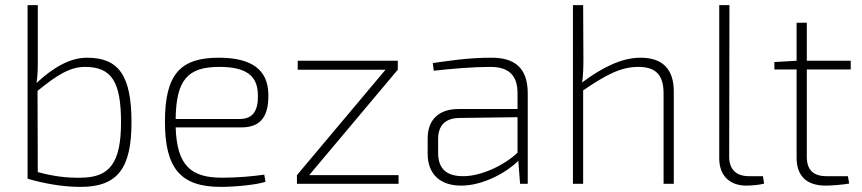

<svg xmlns="http://www.w3.org/2000/svg" viewBox="-20 -720 3377 752"><path d="M321 -494C255 -494 190 -457 123 -395C128 -427 128 -452 128 -492V-700H88V-20C157 0 228 12 296 12C442 12 495 -63 495 -241C495 -424 445 -494 321 -494ZM295 -24C242 -23 191 -29 128 -46L127 -364C202 -425 253 -458 313 -458C417 -458 454 -400 454 -241C454 -81 409 -24 295 -24Z M850 -24C728 -24 673 -71 668 -221H925C1003 -221 1033 -266 1031 -352C1029 -446 967 -494 837 -494C686 -494 626 -429 626 -243C626 -59 689 12 845 12C898 12 984 4 1020 -8L1015 -36C974 -30 912 -24 850 -24ZM839 -458C940 -458 989 -426 990 -350C992 -291 974 -254 919 -254H668C670 -406 714 -458 839 -458Z M1191 -34 1538 -447V-482H1146V-447H1490L1143 -34V0H1541V-34Z M1905 -494C1812 -494 1740 -482 1675 -473L1679 -443C1751 -451 1833 -458 1900 -458C1983 -458 2007 -415 2007 -354V-293H1775C1699 -293 1655 -251 1655 -178V-118C1655 -38 1704 7 1786 7C1877 7 1969 -49 2010 -90L2017 0H2047V-354C2047 -456 1994 -494 1905 -494ZM1790 -30C1727 -31 1696 -61 1696 -121V-175C1696 -228 1723 -257 1779 -258L2007 -261V-122C1950 -68 1857 -28 1790 -30Z M2489 -494C2416 -494 2340 -457 2260 -397C2264 -423 2265 -455 2265 -491L2264 -700H2224V0H2264V-366C2352 -426 2411 -458 2480 -458C2548 -458 2579 -427 2579 -354V0H2619V-362C2619 -449 2575 -494 2489 -494Z M2837 -700H2797V-100C2797 -31 2839 7 2903 7C2922 7 2958 4 2973 -1L2968 -30H2913C2864 -30 2836 -56 2836 -106Z M3312 -448V-482H3140V-631H3100V-482L3013 -477V-448H3100V-102C3100 -32 3138 7 3214 7C3233 7 3278 4 3306 -1L3301 -30H3217C3166 -30 3140 -54 3140 -106V-448Z"/></svg>

Font: Exo 2 Extra Light
Style: Regular
Weight: 250
Designer: Natanael Gama
Version: Version 1.001;PS 001.001;hotconv 1.0.88;makeotf.lib2.5.64775